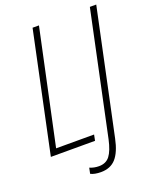

<svg xmlns="http://www.w3.org/2000/svg" viewBox="-161 -806 869 1074"><g transform="rotate(-20 273.0 -269.0)"><path d="M16 0 167 -714H205L60 -35H286L279 0ZM251 176Q233 176 217 173Q201 170 190 164L197 130Q223 141 252 141Q294 141 316.5 111.5Q339 82 353 18L508 -714H546L389 26Q373 103 340.5 139.5Q308 176 251 176Z"/></g></svg>

Font: Noto Sans Condensed ExtraLight
Style: Italic
Weight: 200
Width: 3
Italic angle: -12°
Designer: Monotype Design Team
Foundry: Monotype Imaging Inc.
Version: Version 2.013; ttfautohint (v1.8.4.7-5d5b)